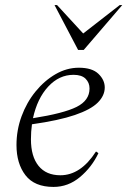

<svg xmlns="http://www.w3.org/2000/svg" viewBox="-20 -727 502 757"><path d="M191 10Q116 10 80.5 -36Q45 -82 45 -155Q45 -214 65 -268.5Q85 -323 120 -366Q155 -409 199 -434.5Q243 -460 291 -460Q343 -460 368 -436Q393 -412 393 -382Q393 -350 365.5 -322.5Q338 -295 275 -273.5Q212 -252 106 -237Q102 -208 102 -178Q102 -110 132 -73Q162 -36 218 -36Q298 -36 358 -129H360L368 -123Q342 -68 295.5 -29Q249 10 191 10ZM270 -432Q213 -432 170 -385.5Q127 -339 110 -261Q231 -280 282 -305.5Q333 -331 333 -378Q333 -401 317.5 -416.5Q302 -432 270 -432ZM288 -530 195 -707H205L308 -595L452 -707H462L310 -530Z"/></svg>

Font: Spectral Light
Style: Italic
Weight: 300
Italic angle: -10°
Designer: Jean-Baptiste Levee
Foundry: Production Type
Version: Version 2.001